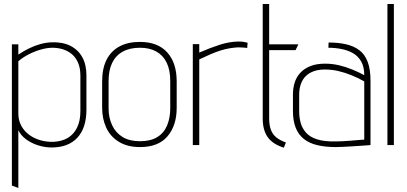

<svg xmlns="http://www.w3.org/2000/svg" viewBox="-20 -720 2019 953"><path d="M409 -176V-345Q409 -399 388.5 -436Q368 -473 329.5 -492.5Q291 -512 236 -510Q208 -509 179.5 -501Q151 -493 123.5 -479.5Q96 -466 71 -449V-500H39V201L71 213V-74Q83 -48 109.5 -28.5Q136 -9 169.5 1.5Q203 12 236 12Q319 12 364 -36.5Q409 -85 409 -176ZM379 -344V-168Q379 -120 362.5 -86.5Q346 -53 316.5 -35.5Q287 -18 245 -16Q213 -15 182 -23.5Q151 -32 126 -50Q101 -68 86 -95Q71 -122 71 -157V-416Q93 -435 122 -450Q151 -465 182.5 -474Q214 -483 240 -483Q268 -483 293 -475Q318 -467 337 -451Q356 -435 367.5 -408.5Q379 -382 379 -344Z M857 -185V-316Q857 -408 810 -460Q763 -512 674 -512Q615 -512 573 -489.5Q531 -467 509 -423.5Q487 -380 487 -316V-185Q487 -131 507 -87Q527 -43 569.5 -16.5Q612 10 675 10Q766 10 811.5 -43.5Q857 -97 857 -185ZM825 -319V-182Q825 -135 809.5 -97.5Q794 -60 760.5 -39.5Q727 -19 675 -19Q623 -19 588.5 -40Q554 -61 536.5 -98.5Q519 -136 519 -182V-319Q519 -371 536.5 -407.5Q554 -444 589 -463.5Q624 -483 675 -483Q722 -483 755.5 -464.5Q789 -446 807 -409.5Q825 -373 825 -319Z M1207 -482 1209 -508Q1202 -510 1190 -512Q1178 -514 1164 -514Q1117 -513 1069.5 -497.5Q1022 -482 969 -459V-501H937V0H969V-425Q998 -439 1024.5 -450.5Q1051 -462 1075 -469.5Q1099 -477 1121 -480.5Q1143 -484 1162 -485Q1175 -485 1187.5 -484Q1200 -483 1207 -482Z M1316 -132V-471H1447L1461 -500H1316V-700H1284V-132Q1284 -74 1309 -39Q1334 -4 1389 13L1399 -13Q1370 -23 1351.5 -38Q1333 -53 1324.5 -76Q1316 -99 1316 -132Z M1788 -347Q1760 -362 1728.5 -375Q1697 -388 1663 -396Q1629 -404 1594 -404Q1550 -404 1519.5 -391.5Q1489 -379 1470 -358Q1451 -337 1442.5 -309.5Q1434 -282 1434 -252V-169Q1434 -121 1447.5 -86.5Q1461 -52 1488 -30.5Q1515 -9 1555 0.5Q1595 10 1647 10Q1659 10 1680.5 9Q1702 8 1726 6.5Q1750 5 1771.5 3.5Q1793 2 1806.5 1Q1820 0 1819 0V-320Q1819 -376 1805 -413Q1791 -450 1764 -470.5Q1737 -491 1698.5 -500Q1660 -509 1611 -509L1610 -483Q1644 -483 1676 -476.5Q1708 -470 1733 -455.5Q1758 -441 1773 -414.5Q1788 -388 1788 -347ZM1788 -316V-27Q1789 -27 1779.5 -26.5Q1770 -26 1754 -24.5Q1738 -23 1718.5 -21.5Q1699 -20 1680 -19Q1661 -18 1645 -18Q1589 -17 1553.5 -28.5Q1518 -40 1499 -61.5Q1480 -83 1472.5 -110Q1465 -137 1465 -167V-250Q1465 -280 1473.5 -303.5Q1482 -327 1498 -342.5Q1514 -358 1537.5 -366.5Q1561 -375 1591 -375Q1627 -375 1659 -367.5Q1691 -360 1723.5 -347Q1756 -334 1788 -316Z M1903 0H1935V-700H1903Z"/></svg>

Font: Advent Pro ExtraLight
Style: Regular
Weight: 250
Version: Version 3.000